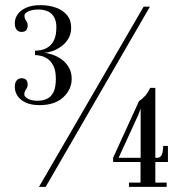

<svg xmlns="http://www.w3.org/2000/svg" viewBox="-20 -726 704 746"><path d="M133.5 -317.5Q101.5 -317.5 80 -327.5Q58.5 -337.5 48 -353.5Q37.5 -369.5 37.5 -389Q37.5 -405 44.8 -413.5Q52 -422 63.5 -422Q75.5 -422 81.5 -415.8Q87.5 -409.5 87.5 -397.5Q87.5 -389 84.2 -383.8Q81 -378.5 77.8 -373.2Q74.5 -368 74.5 -359Q74.5 -350 88.8 -342.2Q103 -334.5 127 -334.5Q146 -334.5 162 -341.8Q178 -349 187.5 -367.5Q197 -386 197 -420Q197 -450.5 188 -469Q179 -487.5 165.8 -496.8Q152.5 -506 139 -509Q125.5 -512 116 -512V-529Q125.5 -529 139.5 -531.5Q153.5 -534 167 -542.8Q180.5 -551.5 189.8 -570Q199 -588.5 199 -620.5Q199 -643.5 190.5 -658.8Q182 -674 166.5 -681.5Q151 -689 129.5 -689Q105 -689 90 -681.8Q75 -674.5 75 -665.5Q75 -656 78.2 -650.8Q81.5 -645.5 84.5 -640.5Q87.5 -635.5 87.5 -627Q87.5 -614.5 81.5 -608.2Q75.5 -602 63.5 -602Q52 -602 44.8 -610.5Q37.5 -619 37.5 -635.5Q37.5 -654.5 48.8 -670.5Q60 -686.5 82.2 -696.2Q104.5 -706 137 -706Q170.5 -706 197.5 -696.2Q224.5 -686.5 240.5 -667Q256.5 -647.5 256.5 -618.5Q256.5 -593.5 245.2 -575.2Q234 -557 217.2 -545Q200.5 -533 182.5 -527Q164.5 -521 151 -521Q165 -520 183.5 -513.8Q202 -507.5 219 -495.5Q236 -483.5 247.2 -464.5Q258.5 -445.5 258.5 -420Q258.5 -378.5 225.8 -348Q193 -317.5 133.5 -317.5ZM131.5 0 538 -700H562.5L157.5 0ZM481 0V-16.5H526V-96.5H419.5V-113L520 -333Q532.5 -341 543.8 -353.5Q555 -366 563.5 -384.5H583.5V-113H592Q603.5 -113 608.8 -125.5Q614 -138 614 -159H632.5V-96.5H583.5V-16.5H627.5V0ZM439.5 -110 437 -113H526.5V-304L517 -279Z"/></svg>

Font: Imbue 48pt Light
Style: Regular
Weight: 300
Designer: Tyler Finck
Foundry: Etcetera Type Company
Version: Version 1.102